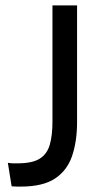

<svg xmlns="http://www.w3.org/2000/svg" viewBox="-20 -680 389 710"><path d="M23 9 9 -78Q20 -76 29 -76Q38 -76 45 -76Q99 -76 126.5 -93Q154 -110 164 -144.5Q174 -179 174 -230V-660H265V-229Q265 -157 246.5 -103Q228 -49 183 -19.5Q138 10 57 10Q51 10 43 10Q35 10 23 9Z"/></svg>

Font: Bricolage Grotesque 96pt ExtraBold
Style: Regular
Weight: 400
Version: Version 1.001;gftools[0.9.33.dev8+g029e19f]